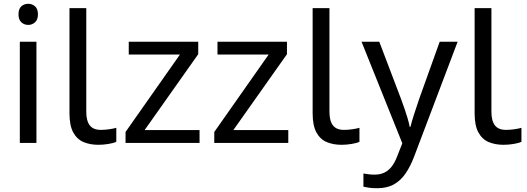

<svg xmlns="http://www.w3.org/2000/svg" viewBox="-20 -757 2792 1017"><path d="M173 -536V0H85V-536ZM130 -737Q150 -737 165.5 -723.5Q181 -710 181 -681Q181 -653 165.5 -639Q150 -625 130 -625Q108 -625 93 -639Q78 -653 78 -681Q78 -710 93 -723.5Q108 -737 130 -737Z M501 10Q457 10 422.5 -4.5Q388 -19 368 -55.5Q348 -92 348 -157V-714H437V-165Q437 -117 455.5 -93Q474 -69 514 -69Q536 -69 559.5 -72.5Q583 -76 596 -80V-6Q582 1 554.5 5.5Q527 10 501 10Z M1037 0H645V-58L933 -468H662V-536H1030V-470L746 -68H1037Z M1507 0H1115V-58L1403 -468H1132V-536H1500V-470L1216 -68H1507Z M1789 10Q1745 10 1710.5 -4.5Q1676 -19 1656 -55.5Q1636 -92 1636 -157V-714H1725V-165Q1725 -117 1743.5 -93Q1762 -69 1802 -69Q1824 -69 1847.5 -72.5Q1871 -76 1884 -80V-6Q1870 1 1842.5 5.5Q1815 10 1789 10Z M1895 -536H1989L2105 -231Q2115 -204 2123.5 -179Q2132 -154 2139 -130.5Q2146 -107 2150 -85H2154Q2160 -110 2173 -150.5Q2186 -191 2200 -232L2309 -536H2404L2173 74Q2154 124 2128.5 161.5Q2103 199 2066.5 219.5Q2030 240 1978 240Q1954 240 1936 237.5Q1918 235 1905 232V162Q1916 164 1931.5 166Q1947 168 1964 168Q1995 168 2017.5 156.5Q2040 145 2056 123.5Q2072 102 2083 73L2111 2Z M2647 10Q2603 10 2568.5 -4.5Q2534 -19 2514 -55.5Q2494 -92 2494 -157V-714H2583V-165Q2583 -117 2601.5 -93Q2620 -69 2660 -69Q2682 -69 2705.5 -72.5Q2729 -76 2742 -80V-6Q2728 1 2700.5 5.5Q2673 10 2647 10Z"/></svg>

Font: hexutamil05
Style: Book
Weight: 400
Designer: Jelle Bosma - Monotype Design Team
Foundry: Monotype Imaging Inc.
Version: Version 2.003